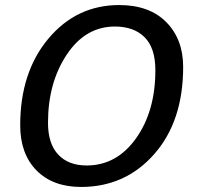

<svg xmlns="http://www.w3.org/2000/svg" viewBox="-20 -730 780 760"><path d="M301 10Q189 10 124.5 -55.5Q60 -121 60 -234Q60 -444 171.5 -577Q283 -710 452 -710Q571 -710 638 -642.5Q705 -575 705 -465Q705 -250 590.5 -120Q476 10 301 10ZM595 -452Q595 -540 552.5 -582.5Q510 -625 435 -625Q318 -625 244 -513.5Q170 -402 170 -244Q170 -161 210.5 -118Q251 -75 323 -75Q442 -75 518.5 -182.5Q595 -290 595 -452Z"/></svg>

Font: Bitter
Style: Italic
Weight: 400
Italic angle: -9°
Designer: Sol Matas
Foundry: Sol Matas
Version: Version 1.001